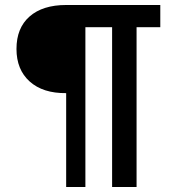

<svg xmlns="http://www.w3.org/2000/svg" viewBox="-20 -749 700 769"><path d="M245 -376Q152 -375 99 -422.5Q46 -470 46 -553Q46 -637 98.5 -683Q151 -729 245 -729H622V-640H527V0H429V-640H322V0H245Z"/></svg>

Font: Mona Sans Medium
Style: Regular
Weight: 500
Designer: Deni Anggara
Foundry: GitHub
Version: Version 2.000;Glyphs 3.2.3 (3260)